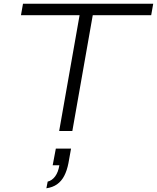

<svg xmlns="http://www.w3.org/2000/svg" viewBox="-20 -706 846 1035"><path d="M299 0 409 -624H93L104 -686H806L795 -624H480L370 0ZM230 309 237 273Q261 267 277.5 244.5Q294 222 300 185H264L281 95H363L349 173Q341 214 326 242.5Q311 271 287.5 287.5Q264 304 230 309Z"/></svg>

Font: Archivo Expanded ExtraLight
Style: Italic
Weight: 250
Width: 7
Italic angle: -10°
Designer: Hector Gatti
Foundry: Omnibus-Type
Version: Version 2.001